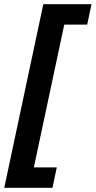

<svg xmlns="http://www.w3.org/2000/svg" viewBox="-48 -734 455 912"><path d="M366.2 -617.2H257.3L112.8 61H221.7L201.2 158.2H-27.8L157.7 -713.9H386.7Z"/></svg>

Font: Open Sans Hebrew Condensed
Style: Bold Italic
Weight: 700
Width: 3
Italic angle: -12°
Foundry: Ascender Corporation, Yanek Iontef
Version: Version 2.001;PS 002.001;hotconv 1.0.70;makeotf.lib2.5.58329